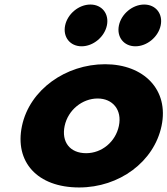

<svg xmlns="http://www.w3.org/2000/svg" viewBox="-20 -811 738 846"><path d="M378.3 -791C327.3 -791 277.7 -750 267 -699C256.3 -648 288.6 -607 339.6 -607C390.6 -607 440.3 -648 451 -699C461.7 -750 429.3 -791 378.3 -791ZM615.3 -791C564.3 -791 514.7 -750 504 -699C493.3 -648 525.6 -607 576.6 -607C627.6 -607 677.3 -648 688 -699C698.7 -750 666.3 -791 615.3 -791ZM76.8 -256C110.5 -416 270 -528 443 -528C613 -528 725.5 -416 691.8 -256C658.6 -98 505.8 15 328.8 15C143.8 15 43.6 -98 76.8 -256ZM264.8 -256C250.1 -186 287.6 -136 359.6 -136C428.6 -136 489.1 -186 503.8 -256C518.8 -327 476.3 -377 410.3 -377C343.3 -377 279.8 -327 264.8 -256Z"/></svg>

Font: Hussar
Style: BdOblTwo
Weight: 700
Foundry: Cannot Into Space Fonts
Version: Version 2.00